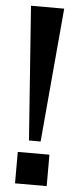

<svg xmlns="http://www.w3.org/2000/svg" viewBox="-56 -839 360 870"><g transform="rotate(5 123.5 -404.0)"><path d="M93 -199 49 -808H200L146 -199ZM47 0V-143H191V0Z"/></g></svg>

Font: Oswald SemiBold
Style: Regular
Weight: 600
Designer: Vernon Adams
Foundry: Vernon Adams
Version: Version 4.103;gftools[0.9.33.dev8+g029e19f]